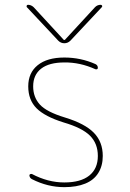

<svg xmlns="http://www.w3.org/2000/svg" viewBox="-20 -770 540 800"><path d="M222.7 -600.6 91.8 -740.2Q89.8 -743.2 91.3 -746.6Q92.8 -750 96.7 -750Q109.4 -750 120.1 -740.2L246.1 -603.5H248H250L376 -740.2Q385.7 -750 399.4 -750Q403.3 -750 405.3 -746.6Q407.2 -743.2 404.3 -740.2L273.4 -600.6Q262.7 -589.8 248 -589.8Q233.4 -589.8 222.7 -600.6ZM248 -9.8Q316.4 -9.8 352.1 -38.6Q387.7 -67.4 387.7 -120.1Q387.7 -171.9 355 -204.6Q322.3 -237.3 245.1 -259.8Q167 -284.2 132.3 -318.8Q97.7 -353.5 97.7 -410.2Q97.7 -466.8 137.2 -498.5Q176.8 -530.3 248 -530.3Q316.4 -530.3 377.9 -502.9Q387.7 -498 387.7 -487.3Q387.7 -483.4 384.8 -481.9Q381.8 -480.5 377.9 -481.4Q313.5 -510.7 248 -509.8Q184.6 -509.8 151.4 -483.9Q118.2 -458 118.2 -410.2Q118.2 -365.2 146 -334.5Q173.8 -303.7 251 -280.3Q334 -254.9 371.1 -216.8Q408.2 -178.7 408.2 -120.1Q408.2 -79.1 389.6 -49.3Q371.1 -19.5 335 -4.9Q298.8 9.8 248 9.8Q178.7 9.8 113.3 -23.4Q103.5 -28.3 102.5 -39.1Q102.5 -43 106 -44.4Q109.4 -45.9 113.3 -44.9Q179.7 -9.8 248 -9.8Z"/></svg>

Font: Rounded Mgen+ 1m thin
Style: Regular
Weight: 100
Designer: [Source Han Sans]
Ryoko NISHIZUKA  (kana & ideographs); Paul D. Hunt (Latin, Greek & Cyrillic); Wenlong ZHANG  (bopomofo
Version: Version 1.059.20150602